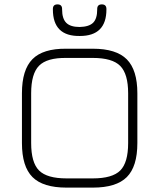

<svg xmlns="http://www.w3.org/2000/svg" viewBox="-20 -855 726 875"><path d="M344 -691Q221 -689 221 -812V-814Q221 -835 242 -835Q263 -835 263 -814V-812Q263 -770 282 -751Q301 -732 343 -732Q386 -733 404.5 -751.5Q423 -770 423 -812V-814Q423 -835 444 -835Q465 -835 465 -814V-812Q465 -691 344 -691ZM283 0Q176 0 128 -48Q80 -96 80 -203V-430Q80 -537 128 -585.5Q176 -634 282 -633H403Q510 -633 558 -584.5Q606 -536 606 -430V-203Q606 -96 558 -48Q510 0 403 0ZM122 -203Q122 -114 158 -78Q194 -42 283 -42H403Q492 -42 528 -78Q564 -114 564 -203V-430Q564 -518 528 -554.5Q492 -591 403 -591H282Q194 -592 158 -555.5Q122 -519 122 -430Z"/></svg>

Font: Jura Light
Style: Regular
Weight: 300
Designer: Daniel Johnson, Alexei Vanyashin
Foundry: Daniel Johnson
Version: Version 5.103